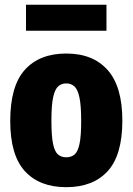

<svg xmlns="http://www.w3.org/2000/svg" viewBox="-20 -785 564 816"><path d="M261.5 10.5Q148 10.5 85.8 -57.5Q23.5 -125.5 23.5 -271Q23.5 -419.5 85.8 -488.5Q148 -557.5 261.5 -557.5Q375.5 -557.5 437.8 -487Q500 -416.5 500 -272.5Q500 -126 437.8 -57.8Q375.5 10.5 261.5 10.5ZM261.5 -116.5Q282.5 -116.5 296.5 -128Q310.5 -139.5 317.8 -172.8Q325 -206 325 -270.5Q325 -337 317.5 -371.5Q310 -406 295.8 -418.2Q281.5 -430.5 261.5 -430.5Q241.5 -430.5 227.5 -418.2Q213.5 -406 206 -372.2Q198.5 -338.5 198.5 -273Q198.5 -207 205.5 -173.5Q212.5 -140 226.8 -128.2Q241 -116.5 261.5 -116.5ZM90.5 -654.5V-765H432.5V-654.5Z"/></svg>

Font: Encode Sans Cnd XBd
Style: Regular
Weight: 800
Width: 3
Designer: Multiple Designers
Foundry: Impallari Type
Version: Version 3.002; ttfautohint (v1.8.3) -l 8 -r 50 -G 200 -x 14 